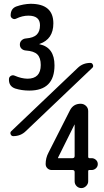

<svg xmlns="http://www.w3.org/2000/svg" viewBox="-20 -756 540 996"><path d="M356.4 64.5Q367.2 64.5 367.2 52.7V-109.4V-110.4L366.2 -109.4L281.2 61.5V63.5V64.5ZM367.2 184.6V136.7Q367.2 126 356.4 126H248Q235.4 126 226.1 117.2Q216.8 108.4 216.8 94.7Q216.8 63.5 231.4 36.1L342.8 -183.6Q360.4 -217.8 398.4 -217.8Q414.1 -217.8 425.8 -207Q437.5 -196.3 437.5 -179.7V57.6Q437.5 63.5 443.4 64.5H455.1Q467.8 64.5 477.5 73.2Q487.3 82 487.3 95.2Q487.3 108.4 477.5 117.2Q467.8 126 455.1 126H443.4Q437.5 126 437.5 131.8V184.6Q437.5 198.2 426.8 209Q416 219.7 401.9 219.7Q387.7 219.7 377.4 209.5Q367.2 199.2 367.2 184.6ZM58.6 -296.9Q25.4 -308.6 26.4 -344.7Q26.4 -356.4 36.1 -362.3Q45.9 -368.2 56.6 -363.3Q89.8 -348.6 122.1 -347.7Q191.4 -347.7 191.4 -418.9Q191.4 -456.1 173.8 -473.6Q156.2 -491.2 113.3 -494.1Q100.6 -495.1 91.8 -503.4Q83 -511.7 83 -524.9Q83 -538.1 92.3 -546.9Q101.6 -555.7 115.2 -556.6Q153.3 -559.6 170.4 -576.2Q187.5 -592.8 187.5 -625Q187.5 -674.8 127 -674.8Q95.7 -674.8 63.5 -659.2Q53.7 -654.3 44.4 -660.2Q35.2 -666 35.2 -675.8Q35.2 -711.9 65.4 -722.7Q101.6 -735.4 138.7 -736.3Q256.8 -736.3 256.8 -634.8Q256.8 -552.7 185.5 -528.3Q183.6 -528.3 183.6 -527.3Q183.6 -526.4 185.5 -526.4Q262.7 -509.8 262.7 -417Q262.7 -286.1 131.8 -286.1Q92.8 -286.1 58.6 -296.9ZM449.2 -429.7Q458 -429.7 461.9 -419.9Q465.8 -410.2 459 -404.3L114.3 -76.2Q87.9 -49.8 48.8 -49.8Q39.1 -49.8 35.2 -59.6Q31.2 -69.3 39.1 -76.2L383.8 -404.3Q410.2 -429.7 449.2 -429.7Z"/></svg>

Font: Rounded-X Mgen+ 2m medium
Style: Regular
Weight: 500
Designer: [Source Han Sans]
Ryoko NISHIZUKA  (kana & ideographs); Paul D. Hunt (Latin, Greek & Cyrillic); Wenlong ZHANG  (bopomofo
Version: Version 1.059.20150602